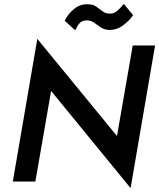

<svg xmlns="http://www.w3.org/2000/svg" viewBox="-20 -934 818 988"><path d="M663 -700 582 -234 172 -734 46 0H162L243 -466L652 34L778 -700ZM313 -827 367 -778Q373 -792 385.5 -810Q398 -828 424 -829Q446 -830 463 -818Q480 -806 498 -793.5Q516 -781 540 -780Q581 -779 614 -804Q647 -829 665 -856L617 -914Q602 -895 585.5 -880Q569 -865 549 -864Q525 -863 509 -875Q493 -887 476 -899.5Q459 -912 432 -912Q392 -914 360 -887Q328 -860 313 -827Z"/></svg>

Font: Jost* 500 Medium Italic
Style: Italic
Weight: 500
Italic angle: -10°
Version: Version 3.200; ttfautohint (v0.97) -l 8 -r 50 -G 200 -x 14 -